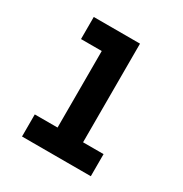

<svg xmlns="http://www.w3.org/2000/svg" viewBox="-131 -630 694 730"><g transform="rotate(30 216.0 -265.0)"><path d="M65 0H367V-97H277V-530H74V-433H165V-97H65Z"/></g></svg>

Font: Iosevka Sparkle Semibold
Style: Regular
Weight: 600
Designer: Belleve Invis
Foundry: Belleve Invis
Version: Version 4.5.0; ttfautohint (v1.8.3)